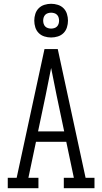

<svg xmlns="http://www.w3.org/2000/svg" viewBox="-20 -994 540 1014"><path d="M21 0V-55H68L162 -490L215 -735H285L432 -55H479V0H317V-55H370L330 -245H170L130 -55H183V0ZM181 -300H319L279 -490Q272 -526 264.5 -562.5Q257 -599 250 -635Q243 -599 235.5 -562.5Q228 -526 221 -490ZM250 -796Q232 -796 214.5 -801.5Q197 -807 184.5 -819.5Q172 -832 166.5 -849.5Q161 -867 161 -885Q161 -903 166.5 -920.5Q172 -938 184.5 -950.5Q197 -963 214.5 -968.5Q232 -974 250 -974Q268 -974 285.5 -968.5Q303 -963 315.5 -950.5Q328 -938 333.5 -920.5Q339 -903 339 -885Q339 -867 333.5 -849.5Q328 -832 315.5 -819.5Q303 -807 285.5 -801.5Q268 -796 250 -796ZM250 -843Q258 -843 266.5 -845.5Q275 -848 281 -854Q287 -860 289.5 -868.5Q292 -877 292 -885Q292 -893 289.5 -901.5Q287 -910 281 -916Q275 -922 266.5 -924.5Q258 -927 250 -927Q242 -927 233.5 -924.5Q225 -922 219 -916Q213 -910 210.5 -901.5Q208 -893 208 -885Q208 -877 210.5 -868.5Q213 -860 219 -854Q225 -848 233.5 -845.5Q242 -843 250 -843Z"/></svg>

Font: Iosevka Slab Light
Style: Regular
Weight: 300
Monospace: yes
Designer: Belleve Invis
Foundry: Belleve Invis
Version: Version 11.1.0; ttfautohint (v1.8.3)